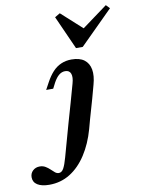

<svg xmlns="http://www.w3.org/2000/svg" viewBox="-240 -740 742 997"><g transform="rotate(-10 130.5 -241.0)"><path d="M121 -208.1 147.6 -303.2Q157.3 -336.3 150.4 -355.2Q143.5 -374.2 121 -374.2Q103.2 -374.2 88.3 -362.1Q73.4 -350 59.7 -325L44.4 -295.2H7.3L27.4 -332.3Q44.4 -363.7 64.1 -385.1Q83.9 -406.5 108.9 -417.3Q133.9 -428.2 163.7 -428.2Q206.5 -428.2 230.6 -410.1Q254.8 -391.9 260.9 -358.5Q266.9 -325 254 -279L234.7 -208.1ZM204.8 -104 191.9 -56.5Q171 18.5 134.3 75Q97.6 131.5 48.4 162.1Q-0.8 192.7 -61.3 192.7Q-101.6 192.7 -123.8 178.6Q-146 164.5 -146 138.7Q-146 117.7 -131.5 104Q-116.9 90.3 -95.2 90.3Q-78.2 90.3 -65.3 98Q-52.4 105.6 -41.9 115.7Q-31.5 125.8 -22.2 133.5Q-12.9 141.1 -2.4 141.1Q12.9 141.1 23 123Q33.1 104.8 43.5 66.9L91.1 -104L121 -208.1H234.7ZM388.7 -675 407.3 -655.6 233.1 -482.3H197.6L118.5 -658.9L146 -675L274.2 -558.9L227.4 -556.5Z"/></g></svg>

Font: Playfair 9pt
Style: Bold Italic
Weight: 700
Italic angle: -15.6°
Designer: Claus Eggers Sørensen
Foundry: Claus Eggers Sørensen
Version: Version 2.203